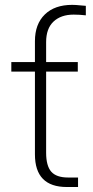

<svg xmlns="http://www.w3.org/2000/svg" viewBox="-20 -750 374 770"><path d="M25.4 -462.9V-501H120.1V-585Q120.1 -653.3 159.7 -691.9Q199.2 -730.5 269.5 -730.5Q283.2 -730.5 301.8 -728.5Q320.3 -726.6 324.2 -726.6V-688.5Q298.8 -691.4 275.4 -691.4Q224.6 -691.4 194.8 -663.6Q165 -635.7 165 -581.1V-501H292V-462.9H165V-137.7Q165 -85 185.5 -61.5Q206.1 -38.1 252.9 -38.1H293V0H248Q120.1 0 120.1 -130.9V-462.9Z"/></svg>

Font: Gothic A1 ExtraLight
Style: Regular
Weight: 275
Designer: HanYang I&C Co.,Ltd.
Foundry: HanYang I&C Co.,Ltd.
Version: Version 2.50